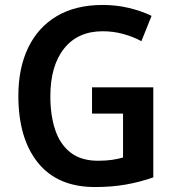

<svg xmlns="http://www.w3.org/2000/svg" viewBox="-20 -744 706 774"><path d="M351 -392H598V-29Q544 -10 487 0Q430 10 363 10Q212 10 133 -88Q54 -186 54 -358Q54 -469 93.5 -551.5Q133 -634 209 -679Q285 -724 394 -724Q449 -724 499.5 -712Q550 -700 591 -680L550 -578Q517 -596 477 -607Q437 -618 394 -618Q294 -618 238.5 -548.5Q183 -479 183 -356Q183 -279 202.5 -220.5Q222 -162 264.5 -129Q307 -96 375 -96Q407 -96 431 -99.5Q455 -103 476 -109V-286H351Z"/></svg>

Font: Noto Sans Devanagari SemiCondensed SemiBold
Style: Regular
Weight: 600
Width: 4
Designer: Jelle Bosma - Monotype Design Team
Foundry: Monotype Imaging Inc.
Version: Version 2.004; ttfautohint (v1.8.4.7-5d5b)